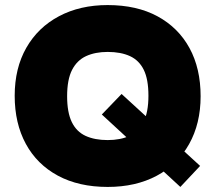

<svg xmlns="http://www.w3.org/2000/svg" viewBox="-20 -729 851 758"><path d="M692 9 382 -277 460 -358 770 -74ZM405 9Q291 9 208.5 -35.5Q126 -80 82 -161Q38 -242 38 -351Q38 -460 84 -540.5Q130 -621 213 -665Q296 -709 405 -709Q520 -709 602 -664.5Q684 -620 728 -539.5Q772 -459 772 -349Q772 -241 726.5 -160Q681 -79 598.5 -35Q516 9 405 9ZM405 -176Q455 -176 491 -192.5Q527 -209 546.5 -247.5Q566 -286 566 -351Q566 -416 547.5 -453.5Q529 -491 493 -507.5Q457 -524 405 -524Q356 -524 320 -507.5Q284 -491 264.5 -453Q245 -415 245 -349Q245 -285 263.5 -247Q282 -209 318 -192.5Q354 -176 405 -176Z"/></svg>

Font: REM Medium ExtraBold
Style: Regular
Weight: 800
Version: Version 1.005;gftools[0.9.28]